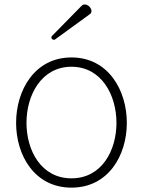

<svg xmlns="http://www.w3.org/2000/svg" viewBox="-20 -839 645 867"><path d="M386.2 -775.4C391.1 -778.8 393.1 -784.2 393.1 -789.1C393.1 -802.7 377.9 -818.8 362.8 -818.8C357.4 -818.8 352.5 -816.9 347.7 -812L215.3 -677.2C212.9 -674.8 211.9 -672.4 211.9 -669.9C211.9 -664.1 217.8 -659.2 223.6 -659.2C225.6 -659.2 227.5 -659.7 229 -661.1ZM302.7 8.3C469.2 8.3 552.7 -137.2 552.7 -284.2C552.7 -431.2 469.2 -579.6 302.7 -579.6C136.2 -579.6 52.7 -431.2 52.7 -284.2C52.7 -137.2 136.2 8.3 302.7 8.3ZM302.7 -537.6C437.5 -537.6 505.9 -411.1 505.9 -284.2C505.9 -159.2 439.5 -33.7 302.7 -33.7C166 -33.7 99.6 -159.2 99.6 -284.2C99.6 -411.1 168 -537.6 302.7 -537.6Z"/></svg>

Font: Cutive Mono
Style: Regular
Weight: 400
Monospace: yes
Designer: Vernon Adams
Foundry: Vernon Adams
Version: Version 1.002